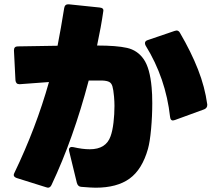

<svg xmlns="http://www.w3.org/2000/svg" viewBox="-20 -830 1040 894"><path d="M338 22 302 -126 301 -133Q301 -140 306.5 -143.5Q312 -147 321 -145Q364 -135 398 -135Q474 -135 495 -196Q504 -221 508.5 -259.5Q513 -298 513 -337Q513 -356 511 -380Q508 -413 503.5 -428Q499 -443 488.5 -448.5Q478 -454 457 -455H393Q322 -185 220 31Q214 44 203 44L195 42L58 -1Q44 -6 44 -15Q44 -19 47 -25Q148 -235 208 -448L73 -438H70Q54 -438 52 -456L45 -594V-596Q45 -614 63 -614L248 -617Q264 -699 279 -793Q282 -811 300 -810L444 -795Q464 -793 461 -778Q451 -707 432 -618Q523 -618 571.5 -607Q620 -596 649 -554.5Q678 -513 686 -423Q689 -392 689 -350Q689 -289 683.5 -229Q678 -169 669 -137Q642 -41 583.5 1.5Q525 44 425 44Q406 44 358 40Q343 39 338 22ZM785 -269Q774 -269 772 -285Q752 -466 658 -618Q655 -624 655 -629Q655 -639 667 -643L793 -686Q799 -688 802 -688Q812 -688 818 -677Q870 -588 902 -506.5Q934 -425 945 -344V-341Q945 -327 931 -321L794 -271Q788 -269 785 -269Z"/></svg>

Font: LINE Seed JP_TTF ExtraBold
Style: Regular
Weight: 800
Designer: LY Corporation & Fontrix & Fontworks
Version: Version 1.015